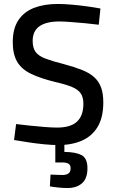

<svg xmlns="http://www.w3.org/2000/svg" viewBox="-20 -719 583 965"><path d="M272.7 10.1Q241.4 10.1 200.5 6.1Q159.6 2 119.8 -4.2Q80 -10.4 50.6 -15.3L60.9 -95.5Q90.2 -91.8 128.4 -87.8Q166.6 -83.8 204 -80.8Q241.4 -77.8 267.4 -77.8Q334.5 -77.8 366.8 -107.6Q399.1 -137.4 399.1 -197.5Q399.1 -229.7 386.1 -249.2Q373.1 -268.7 342.1 -281.8Q311.2 -294.8 257.3 -307Q184.3 -324.9 136.9 -347.5Q89.4 -370.1 66.8 -407.9Q44.1 -445.7 44.1 -506.8Q44.1 -575.5 72.5 -617.8Q100.8 -660.1 151.5 -679.6Q202.2 -699.1 270.1 -699.1Q301.3 -699.1 340.9 -695.6Q380.5 -692.2 419 -686.8Q457.5 -681.4 484.8 -676.2L476.4 -594.7Q446.8 -598.7 408.5 -602.2Q370.2 -605.7 335 -608.4Q299.9 -611.1 278.9 -611.1Q212.7 -611.1 178.5 -587.1Q144.2 -563.1 144.2 -513.8Q144.2 -477.9 159.2 -457.6Q174.3 -437.3 208.9 -424.3Q243.5 -411.3 302.7 -396.3Q355.8 -382 393.2 -367Q430.6 -351.9 453.9 -330.7Q477.2 -309.5 488.2 -278.8Q499.2 -248.1 499.2 -204.3Q499.2 -128.8 470.8 -81.5Q442.4 -34.3 391.4 -12.1Q340.5 10.1 272.7 10.1ZM319.3 226.1Q295.9 226.1 270.9 223.3Q245.9 220.6 230.7 217.7L234 158.3Q238.4 158.7 250.3 159.1Q262.2 159.5 274.8 160Q287.5 160.5 293.2 160.5Q313.9 160.5 324.4 152.6Q334.9 144.8 334.9 127Q334.9 110.3 324.4 103.9Q313.9 97.5 293.2 97.5H258V-1H303.5V44.5Q360.3 45.1 389.9 60.6Q419.5 76.2 419.5 127Q419.5 178.3 392.1 202.2Q364.7 226.1 319.3 226.1Z"/></svg>

Font: Titillium Web SemiBold
Style: Regular
Weight: 600
Designer: Mohamed Gaber, Accademia di Belle Arti di Urbino
Foundry: Kief Type Foundry, Accademia di Belle Arti di Urbino
Version: Version 3.000; ttfautohint (v1.8.4)